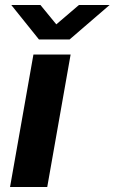

<svg xmlns="http://www.w3.org/2000/svg" viewBox="-20 -744 456 764"><path d="M20 0 113 -527H261L168 0ZM416 -724 257 -587H135L25 -724H141L223 -624H177L294 -724Z"/></svg>

Font: Archivo SemiExpanded
Style: Bold Italic
Weight: 700
Width: 6
Italic angle: -10°
Designer: Hector Gatti
Foundry: Omnibus-Type
Version: Version 2.001